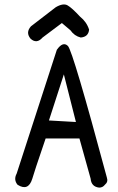

<svg xmlns="http://www.w3.org/2000/svg" viewBox="-20 -838 540 875"><path d="M234 -805Q268 -825 288 -813.5Q308 -802 345 -762Q375 -738 386 -703Q383 -670 348 -667Q319 -674 301 -700L262 -733L174 -667Q147 -636 119 -662Q96 -690 121 -718ZM239 -611Q267 -651 289.5 -628.5Q312 -606 467 -29Q474 -9 458 4Q448 17 432 17Q396 13 393 -24L342 -207H188Q133 -46 127 -23Q109 35 60 4Q41 -19 56 -47ZM271 -499 203 -289 326 -282Z"/></svg>

Font: Kosefont JP
Style: Regular
Weight: 400
Designer: Nozomi Seto 瀬戸のぞみ
Version: Version 3.00;June 19, 2020